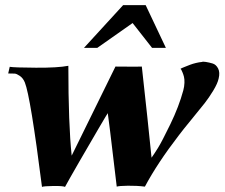

<svg xmlns="http://www.w3.org/2000/svg" viewBox="-20 -730 877 750"><path d="M834 -423Q830 -404 813 -376Q796 -348 779.5 -327Q763 -306 728.5 -264Q694 -222 679 -202Q595 -93 546 -1Q514 -5 479.5 -4.5Q445 -4 436 -1Q402 -288 401 -288Q401 -289 366 -229.5Q331 -170 289.5 -98Q248 -26 234 0Q225 -4 188.5 -3.5Q152 -3 144 0Q99 -354 77 -408Q70 -425 57.5 -433.5Q45 -442 37.5 -442.5Q30 -443 12 -443L18 -469Q35 -466 120.5 -465.5Q206 -465 247 -473Q247 -244 260 -122L431 -470Q534 -469 534 -470Q558 -254 572 -114Q582 -128 597 -152Q612 -176 645.5 -245Q679 -314 696 -377Q700 -392 700.5 -406.5Q701 -421 698.5 -430.5Q696 -440 693 -447Q690 -454 688 -458L685 -461L690 -464Q695 -466 703.5 -469.5Q712 -473 722.5 -477Q733 -481 745.5 -484Q758 -487 769 -488Q772 -490 784.5 -488Q797 -486 810.5 -482Q824 -478 832 -462.5Q840 -447 834 -423ZM628 -543H574L498 -640L360 -543H308L461 -710H549Z"/></svg>

Font: GFS Artemisia
Style: Bold Italic
Weight: 700
Italic angle: -12°
Designer: Designed by Takis Katsoulidis and George D. Matthiopoulos.
Foundry: Designed by Takis Katsoulidis and George D. Matthiopoulos.
Version: Version 1.0